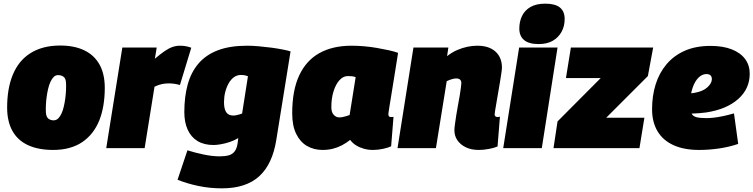

<svg xmlns="http://www.w3.org/2000/svg" viewBox="-20 -810 4120 1050"><path d="M271 10Q190 10 133.5 -16Q77 -42 48 -94Q19 -146 19 -222Q19 -273 26.5 -317.5Q34 -362 49.5 -400Q65 -438 88.5 -467.5Q112 -497 144.5 -518Q177 -539 218 -550Q259 -561 309 -561Q386 -561 440.5 -535Q495 -509 524 -457.5Q553 -406 553 -329Q553 -279 545.5 -234Q538 -189 523 -151.5Q508 -114 484.5 -84Q461 -54 430 -33Q399 -12 359 -1Q319 10 271 10ZM276 -152Q289 -153 299 -163Q309 -173 316.5 -189.5Q324 -206 329 -227.5Q334 -249 337 -271.5Q340 -294 341 -316.5Q342 -339 341 -357Q340 -382 326.5 -391Q313 -400 296 -399Q283 -399 273 -388.5Q263 -378 255.5 -361.5Q248 -345 243 -323.5Q238 -302 235 -279.5Q232 -257 231 -235Q230 -213 231 -194Q233 -169 246 -160Q259 -151 276 -152Z M837 -550 827 -489Q858 -515 880.5 -530.5Q903 -546 923 -553Q943 -560 964 -560Q980 -560 995 -557.5Q1010 -555 1026 -549L964 -345Q948 -350 932 -352Q916 -354 903 -354Q885 -354 867 -350.5Q849 -347 825 -336L771 0H561L649 -550Z M951 173 1005 12Q1046 25 1093.5 35Q1141 45 1182 45Q1210 45 1230.5 39.5Q1251 34 1263.5 17.5Q1276 1 1280 -30L1283 -55Q1262 -42 1236.5 -33.5Q1211 -25 1187.5 -21Q1164 -17 1148 -17Q1096 -17 1060.5 -38.5Q1025 -60 1006.5 -100.5Q988 -141 988 -197Q988 -281 1006.5 -348Q1025 -415 1065.5 -462.5Q1106 -510 1171.5 -535Q1237 -560 1331 -560Q1360 -560 1394.5 -557Q1429 -554 1463 -549.5Q1497 -545 1525 -539.5Q1553 -534 1569 -529L1491 -45Q1470 88 1397.5 154Q1325 220 1194 220Q1127 220 1065 207Q1003 194 951 173ZM1336 -393Q1329 -396 1320 -398Q1311 -400 1297 -400Q1276 -400 1259 -387.5Q1242 -375 1230 -353.5Q1218 -332 1211.5 -305.5Q1205 -279 1205 -251Q1205 -215 1217 -196.5Q1229 -178 1257 -178Q1263 -178 1270.5 -179.5Q1278 -181 1287 -183.5Q1296 -186 1304 -189Z M2019 10Q1994 10 1970.5 3.5Q1947 -3 1927.5 -15Q1908 -27 1895 -45Q1874 -28 1850 -15.5Q1826 -3 1800 3.5Q1774 10 1744 10Q1696 10 1658.5 -12Q1621 -34 1599.5 -78.5Q1578 -123 1578 -190Q1578 -316 1616.5 -398Q1655 -480 1727.5 -520Q1800 -560 1902 -560Q1935 -560 1970.5 -557Q2006 -554 2040.5 -548Q2075 -542 2105 -535.5Q2135 -529 2157 -521Q2143 -433 2133.5 -373.5Q2124 -314 2118 -278Q2112 -242 2109 -223Q2106 -204 2105 -196Q2104 -188 2104 -186Q2104 -178 2107 -174Q2110 -170 2118 -170Q2121 -170 2125 -170Q2129 -170 2132 -171L2119 -10Q2103 -2 2074.5 4Q2046 10 2019 10ZM1892 -181 1925 -388Q1915 -392 1904 -393Q1893 -394 1882 -394Q1857 -394 1836.5 -371.5Q1816 -349 1804 -310.5Q1792 -272 1792 -224Q1792 -196 1805 -182Q1818 -168 1835 -168Q1845 -168 1854.5 -170Q1864 -172 1874 -175Q1884 -178 1892 -181Z M2241 -550H2432L2425 -503Q2452 -524 2479.5 -536Q2507 -548 2535 -554Q2563 -560 2590 -560Q2654 -560 2689.5 -528Q2725 -496 2725 -440Q2725 -432 2722 -411Q2719 -390 2714.5 -363Q2710 -336 2705 -307Q2700 -278 2695.5 -251.5Q2691 -225 2688 -207Q2685 -189 2685 -184Q2685 -178 2689 -174Q2693 -170 2700 -170Q2703 -170 2707 -170.5Q2711 -171 2714 -172L2701 -9Q2683 -1 2654 4.5Q2625 10 2598 10Q2558 10 2528.5 -4Q2499 -18 2482 -42Q2465 -66 2465 -98Q2465 -109 2468 -130.5Q2471 -152 2475 -179Q2479 -206 2484.5 -234Q2490 -262 2494 -287Q2498 -312 2500.5 -330.5Q2503 -349 2503 -355Q2503 -368 2496 -374.5Q2489 -381 2475 -381Q2468 -381 2458.5 -379Q2449 -377 2440 -373.5Q2431 -370 2423 -366L2364 0H2154Z M2732 0 2819 -550H3029L2943 0ZM2962 -790Q3016 -790 3042 -769Q3068 -748 3068 -706Q3068 -666 3050.5 -635Q3033 -604 3002 -586.5Q2971 -569 2926 -569Q2872 -569 2846 -591Q2820 -613 2820 -654Q2820 -692 2835 -723Q2850 -754 2881.5 -772Q2913 -790 2962 -790Z M3007 0 3029 -146 3265 -383H3075L3102 -550H3552L3523 -394L3295 -166H3504L3477 0Z M3716 -299Q3728 -297 3747 -298.5Q3766 -300 3782 -303Q3825 -311 3848.5 -332.5Q3872 -354 3873 -376Q3873 -391 3865.5 -398Q3858 -405 3843 -405Q3820 -405 3800 -385.5Q3780 -366 3767.5 -329.5Q3755 -293 3754 -242Q3753 -208 3761 -191Q3769 -174 3789 -169Q3809 -164 3844 -164Q3860 -164 3883 -166.5Q3906 -169 3934.5 -175Q3963 -181 3994 -190L4017 -23Q3967 -6 3912 2Q3857 10 3803 10Q3721 10 3663.5 -16Q3606 -42 3576 -92Q3546 -142 3546 -213Q3546 -286 3565.5 -348.5Q3585 -411 3625 -458.5Q3665 -506 3725 -532.5Q3785 -559 3866 -559Q3934 -559 3982 -540Q4030 -521 4055 -487Q4080 -453 4080 -407Q4080 -324 4016.5 -268Q3953 -212 3842 -195Q3802 -190 3768.5 -189Q3735 -188 3704 -192Z"/></svg>

Font: Georama ExtraCondensed Thin Black
Style: Italic
Weight: 900
Italic angle: -9°
Version: Version 1.001